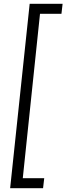

<svg xmlns="http://www.w3.org/2000/svg" viewBox="-20 -770 347 1003"><path d="M33 213 135 -750H307L301 -698H189L99 161H211L205 213Z"/></svg>

Font: Zilla Slab
Style: Italic
Weight: 400
Italic angle: -6°
Designer: Typotheque.com
Foundry: Typotheque type foundry
Version: Version 1.1; 2017; ttfautohint (v1.6)